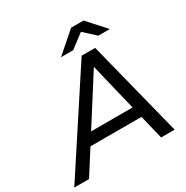

<svg xmlns="http://www.w3.org/2000/svg" viewBox="-250 -1051 1179 1216"><g transform="rotate(-30 339.0 -443.5)"><path d="M-54 0 404 -700H503L680 0H581L425 -646H465L54 0ZM116 -175 160 -255H553L567 -175ZM286 -757 435 -887H526L643 -757H559L439 -867H520L375 -757Z"/></g></svg>

Font: MOST Montserrat Medium
Style: Italic
Weight: 500
Italic angle: -11.3°
Designer: Julieta Ulanovsky
Foundry: Julieta Ulanovsky
Version: Version 8.000;March 11, 2024;FontCreator 15.0.0.2926 64-bit